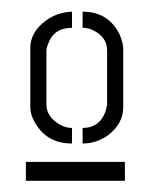

<svg xmlns="http://www.w3.org/2000/svg" viewBox="-20 -706 265 337"><path d="M25.4 -388.7V-421.9H199.2V-388.7ZM33.2 -517.6V-622.1Q33.2 -649.4 60.5 -669.9Q81.1 -684.6 106.4 -685.5V-657.2Q74.2 -657.2 64.5 -628.9Q61.5 -622.1 61.5 -617.2V-522.5Q61.5 -501 85 -487.3Q95.7 -481.4 106.4 -481.4V-454.1Q59.6 -454.1 39.1 -495.1Q33.2 -506.8 33.2 -517.6ZM125 -454.1V-481.4Q154.3 -481.4 165 -509.8Q167 -516.6 168 -521.5V-617.2Q168 -640.6 144.5 -652.3Q135.7 -657.2 125 -657.2V-685.5Q170.9 -685.5 190.4 -644.5Q195.3 -632.8 196.3 -622.1V-517.6Q196.3 -489.3 169.9 -468.8Q149.4 -454.1 125 -454.1Z"/></svg>

Font: Post No Bills Jaffna Medium
Style: Regular
Weight: 500
Designer: Kosala Senevirathne, Siva Puranthara, Lasantha Premarathna, Tharique Azeez
Foundry: Mooniak
Version: Version 1.220 ; ttfautohint (v1.6)